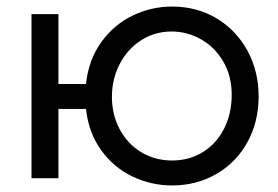

<svg xmlns="http://www.w3.org/2000/svg" viewBox="-20 -543 846 585"><path d="M242 -211H158V0H76V-500H158V-287H242Q250 -361 288.5 -414.5Q327 -468 384 -495.5Q441 -523 504 -523Q580 -523 640 -487Q700 -451 734 -388.5Q768 -326 768 -249Q768 -172 734 -110Q700 -48 639.5 -13Q579 22 504 22Q441 22 384 -5Q327 -32 288.5 -85Q250 -138 242 -211ZM686 -254Q686 -312 660 -356Q634 -400 592 -423.5Q550 -447 503 -447Q451 -447 409.5 -420Q368 -393 344.5 -347.5Q321 -302 321 -248Q321 -194 344.5 -149.5Q368 -105 410 -79.5Q452 -54 504 -54Q558 -54 599.5 -80.5Q641 -107 663.5 -152.5Q686 -198 686 -254Z"/></svg>

Font: Bellota Text
Style: Bold
Weight: 700
Designer: Kemie Guaida
Foundry: Kemie Guaida
Version: Version 4.001